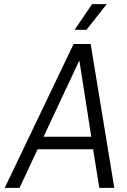

<svg xmlns="http://www.w3.org/2000/svg" viewBox="-20 -914 617 934"><path d="M499 -894H428L343 -769H401ZM463 0H536L421 -700H338L3 0H75L163 -188H433ZM192 -249 366 -620 424 -249Z"/></svg>

Font: Arthouse Owned
Style: Italic
Weight: 400
Italic angle: -10°
Designer: Jeremy Tribby
Foundry: Tribby Type
Version: Version 1.000;PS 001.000;hotconv 1.0.88;makeotf.lib2.5.64775